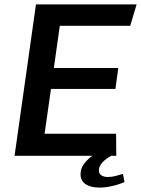

<svg xmlns="http://www.w3.org/2000/svg" viewBox="-20 -706 640 870"><path d="M46 0 143 -686H599L570 -589H251L224 -398H516L503 -303H211L182 -100H506L507 0ZM431 144Q391 144 368 128.5Q345 113 345 83Q345 56 362.5 34Q380 12 399 0H484Q461 12 444.5 29.5Q428 47 428 67Q428 81 439.5 88.5Q451 96 468 96Q486 96 503.5 91.5Q521 87 537 82L544 119Q516 131 486 137.5Q456 144 431 144Z"/></svg>

Font: Chivo Mono Medium
Style: Italic
Weight: 500
Italic angle: -8.05°
Monospace: yes
Designer: Hector Gatti
Foundry: Omnibus-Type
Version: Version 1.008